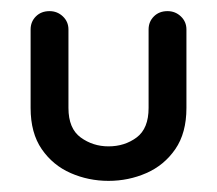

<svg xmlns="http://www.w3.org/2000/svg" viewBox="-20 -315 390 345"><path d="M247 -262Q247 -276 256.5 -285.5Q266 -295 281 -295Q295 -295 305 -285.5Q315 -276 315 -262V-121Q315 -76 295 -47Q275 -18 243 -4Q211 10 175 10Q139 10 107 -4Q75 -18 55 -47Q35 -76 35 -121V-262Q35 -276 44.5 -285.5Q54 -295 69 -295Q83 -295 93 -285.5Q103 -276 103 -262V-121Q103 -84 125 -68Q147 -52 175 -52Q204 -52 225.5 -68Q247 -84 247 -121Z"/></svg>

Font: Dongle
Style: Regular
Weight: 400
Designer: Yanghee Ryu
Foundry: Yanghee Ryu
Version: Version 2.000